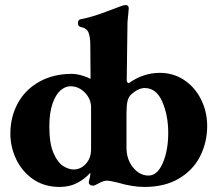

<svg xmlns="http://www.w3.org/2000/svg" viewBox="-20 -725 860 759"><path d="M21 -196Q21 -263 50.5 -317Q80 -371 135.5 -402Q191 -433 264 -433Q280 -433 297 -428.5Q314 -424 326 -419Q329 -418 331.5 -416Q334 -414 336 -414Q338 -414 338 -415L337 -546Q337 -578 330 -596Q323 -614 300 -618Q288 -620 288 -634Q288 -647 299 -649Q342 -657 397.5 -678Q453 -699 459 -701Q469 -705 477 -705Q489 -705 489 -692L487 -669L484 -638L481 -408Q481 -403 483.5 -399.5Q486 -396 489 -396Q546 -437 612 -437Q665 -437 707.5 -409Q750 -381 774.5 -332.5Q799 -284 799 -227Q799 -163 771.5 -108Q744 -53 688 -19.5Q632 14 551 14Q503 14 446 -3Q412 -11 404 -11Q390 -11 371.5 -1Q353 9 350 9Q341 9 336 5.5Q331 2 331 -4Q331 -8 334 -18.5Q337 -29 337 -37V-42Q316 -18 285.5 -2Q255 14 216 14Q155 14 111 -16.5Q67 -47 44 -95.5Q21 -144 21 -196ZM340 -135V-305Q338 -337 314 -360.5Q290 -384 258 -384Q238 -384 219 -367.5Q200 -351 187.5 -315Q175 -279 175 -224Q175 -158 191.5 -120Q208 -82 230 -68.5Q252 -55 271 -55Q299 -55 319.5 -77.5Q340 -100 340 -135ZM645 -200Q645 -269 621.5 -323Q598 -377 552 -377Q527 -377 499 -352Q488 -342 484 -325Q480 -308 480 -275V-142Q480 -95 506 -63Q532 -31 567 -31Q602 -31 623.5 -80.5Q645 -130 645 -200Z"/></svg>

Font: EB Garamond ExtraBold
Style: Regular
Weight: 800
Designer: Georg Duffner and Octavio Pardo
Foundry: Georg Duffner
Version: Version 1.000